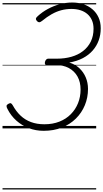

<svg xmlns="http://www.w3.org/2000/svg" viewBox="-20 -1020 820 1525"><path d="M327 19Q264 19 209 -2Q154 -23 110.5 -61.5Q67 -100 39 -155Q31 -170 32 -179Q33 -188 46 -195Q60 -203 67 -199.5Q74 -196 81 -184Q108 -135 143.5 -101.5Q179 -68 226 -50.5Q273 -33 333 -33Q399 -33 452 -54Q505 -75 542.5 -113Q580 -151 600 -201Q620 -251 620 -309Q620 -368 596 -411.5Q572 -455 527 -479.5Q482 -504 417 -504H348Q341 -504 338 -510Q335 -516 337 -528Q341 -542 348 -548Q355 -554 362 -554H433Q494 -554 547 -569Q600 -584 639.5 -614.5Q679 -645 701 -689.5Q723 -734 723 -792Q723 -830 710 -859.5Q697 -889 673.5 -909Q650 -929 618 -939Q586 -949 548 -949Q505 -949 466 -938.5Q427 -928 390 -907Q353 -886 314 -854Q300 -843 291.5 -843Q283 -843 273 -853Q264 -864 265.5 -872.5Q267 -881 281 -893Q316 -925 360.5 -949Q405 -973 454 -986.5Q503 -1000 554 -1000Q601 -1000 642 -986.5Q683 -973 714 -946.5Q745 -920 762.5 -882Q780 -844 780 -795Q780 -744 764 -699.5Q748 -655 716.5 -619Q685 -583 638.5 -558.5Q592 -534 530 -523Q576 -510 609.5 -479Q643 -448 661 -405.5Q679 -363 679 -314Q679 -245 654 -184.5Q629 -124 582.5 -78Q536 -32 471 -6.5Q406 19 327 19ZM0 475H744V485H0ZM0 -20H744V0H0ZM0 -505H744V-500H0ZM0 -995H744V-985H0Z"/></svg>

Font: Playwrite CZ Guides
Style: Regular
Weight: 400
Designer: Veronika Burian, José Scaglione
Foundry: TypeTogether
Version: Version 1.003